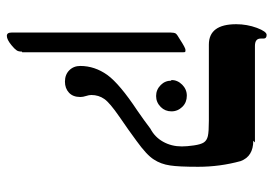

<svg xmlns="http://www.w3.org/2000/svg" viewBox="-142 -486 818 575"><g transform="rotate(90 267.5 -198.0)"><path d="M136 145 134 146Q134 157 130 162Q126 168 115 177Q98 191 87 191Q77 191 77 177V-300Q77 -310 80 -315Q83 -319 97 -327Q123 -344 129 -344Q134 -344 135 -343Q136 -342 136 -337ZM406 -552 401 -547Q448 -547 462 -509Q479 -447 479 -382Q479 -323 475 -298Q471 -270 457 -249Q444 -228 401 -197Q370 -174 329 -146Q287 -117 276 -101Q264 -84 264 -62Q264 -55 267 -46Q270 -37 270 -29Q270 -7 257 5Q244 17 224 17Q203 17 190 4Q177 -9 177 -29Q177 -72 204 -110Q231 -147 311 -200Q340 -220 365 -239Q390 -252 404 -277Q418 -302 418 -333Q418 -348 415 -369Q412 -390 406 -399Q400 -408 387 -411Q374 -414 341 -414H113Q52 -414 52 -496Q52 -528 63 -558Q74 -587 84 -587Q95 -587 95 -578V-569Q95 -552 117 -552ZM221 -302 219 -301Q219 -320 233 -334Q247 -348 266 -348Q286 -348 299 -335Q313 -321 313 -302Q313 -283 300 -270Q286 -256 267 -256Q248 -256 234 -270Q221 -283 221 -302Z"/></g></svg>

Font: Libra Serif Modern
Style: Bold
Weight: 700
Designer: Stefan Peev, Context Ltd
Foundry: Ascender Corporation
Version: Version 1.000